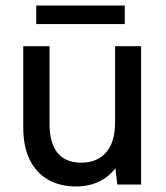

<svg xmlns="http://www.w3.org/2000/svg" viewBox="-20 -667 601 694"><path d="M111 -647H431V-580H111ZM490 0H404L397 -59Q373 -27 336.5 -10Q300 7 255 7Q197 7 154 -17.5Q111 -42 87.5 -89.5Q64 -137 64 -208V-500H159V-220Q159 -151 187.5 -115Q216 -79 274 -79Q331 -79 363.5 -116Q396 -153 396 -226V-500H490Z"/></svg>

Font: Albert Sans Medium
Style: Regular
Weight: 500
Designer: Andreas Rasmussen
Foundry: a.Foundry
Version: Version 1.025